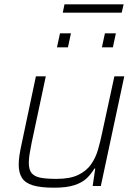

<svg xmlns="http://www.w3.org/2000/svg" viewBox="-20 -865 643 893"><path d="M232 8Q169 8 133 -3Q97 -14 82 -38Q67 -62 67 -99Q67 -119 70.5 -142.5Q74 -166 80 -193L147 -510H193L127 -200Q121 -171 117.5 -148Q114 -125 114 -108Q114 -76 127 -60Q140 -44 168 -38.5Q196 -33 243 -33Q306 -33 344 -51.5Q382 -70 403.5 -100.5Q425 -131 436 -169.5Q447 -208 455 -247L512 -510H558L449 0H411L423 -81H419Q405 -57 384 -36.5Q363 -16 326.5 -4Q290 8 232 8ZM454 -645 468 -710H519L505 -645ZM245 -645 259 -710H310L296 -645ZM272 -806 280 -845H555L546 -806Z"/></svg>

Font: Saira Thin ExtraLight
Style: Italic
Weight: 250
Italic angle: -12°
Version: Version 1.101